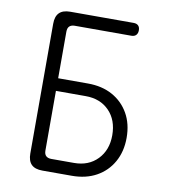

<svg xmlns="http://www.w3.org/2000/svg" viewBox="-82 -800 764 869"><g transform="rotate(10 300.0 -365.0)"><path d="M171 0Q137 0 120.5 -16.5Q104 -33 104 -67V-663Q104 -697 120.5 -713.5Q137 -730 171 -730H462Q476 -730 483.5 -722.5Q491 -715 491 -701Q491 -687 483.5 -679Q476 -671 462 -671H202Q186 -671 177.5 -663Q169 -655 169 -638V-424H306Q371 -424 419 -397.5Q467 -371 494 -323.5Q521 -276 521 -212Q521 -149 494 -101Q467 -53 419 -26.5Q371 0 306 0ZM169 -92Q169 -75 177.5 -67Q186 -59 202 -59H306Q373 -59 414 -101.5Q455 -144 455 -212Q455 -282 414 -324Q373 -366 306 -366H169Z"/></g></svg>

Font: Maple Mono ExtraLight
Style: Regular
Weight: 275
Monospace: yes
Designer: subframe7536
Version: Version 7.000